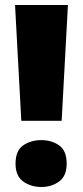

<svg xmlns="http://www.w3.org/2000/svg" viewBox="-20 -734 330 766"><path d="M226 -252H65L40 -714H251ZM42 -81Q42 -133 72.5 -154Q103 -175 145 -175Q186 -175 216 -154Q246 -133 246 -81Q246 -32 216 -10Q186 12 145 12Q103 12 72.5 -10Q42 -32 42 -81Z"/></svg>

Font: Noto Sans Hebrew Thin Black
Style: Regular
Weight: 900
Version: Version 3.001